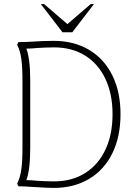

<svg xmlns="http://www.w3.org/2000/svg" viewBox="-20 -910 660 940"><path d="M570 -351Q570 -241 530 -159.5Q490 -78 416 -34Q342 10 243 10Q213 10 153 6Q95 2 70 2L64 -11Q79 -41 84.5 -81Q90 -121 90 -188V-514Q90 -581 84.5 -621Q79 -661 64 -691L70 -704Q110 -704 153 -707Q168 -708 190.5 -709Q213 -710 243 -710Q342 -710 416 -666Q490 -622 530 -541Q570 -460 570 -351ZM531 -351Q531 -450 496 -524Q461 -598 396.5 -638Q332 -678 245 -678Q220 -678 199 -677Q178 -676 162 -675Q134 -672 109 -672Q128 -622 128 -514V-188Q128 -78 109 -28Q134 -28 162 -25Q178 -24 199 -23Q220 -22 245 -22Q332 -22 396.5 -62.5Q461 -103 496 -177Q531 -251 531 -351ZM180 -890H196L310 -792L424 -890H440L334 -752H286Z"/></svg>

Font: Thasadith
Style: Regular
Weight: 400
Designer: Cadson Demak Co.,Ltd.
Foundry: Cadson Demak Co.,Ltd.
Version: Version 1.000; ttfautohint (v1.6)